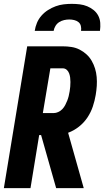

<svg xmlns="http://www.w3.org/2000/svg" viewBox="-20 -975 540 995"><path d="M0 0 121 -735H304Q328 -735 350.5 -731.5Q373 -728 392.5 -718Q412 -708 428 -693.5Q444 -679 455 -660Q466 -641 472.5 -620Q479 -599 481 -576Q483 -553 481.5 -530Q480 -507 476 -483Q471 -453 461 -423Q451 -393 433 -366Q415 -339 389 -318.5Q363 -298 333 -287L414 0H271L193 -275H183L138 0ZM202 -389H258Q270 -389 282 -394.5Q294 -400 303 -409.5Q312 -419 318 -430.5Q324 -442 328.5 -453.5Q333 -465 336 -477Q339 -489 341 -502Q343 -514 344 -526Q345 -538 345 -550Q345 -562 343.5 -573.5Q342 -585 338 -595.5Q334 -606 325.5 -613.5Q317 -621 304 -621H241ZM160 -815Q163 -836 171.5 -856.5Q180 -877 195 -894Q210 -911 229 -923Q248 -935 268.5 -942.5Q289 -950 310 -952.5Q331 -955 352 -955Q373 -955 393.5 -952.5Q414 -950 432 -942.5Q450 -935 465 -923Q480 -911 489 -894Q498 -877 499.5 -856.5Q501 -836 498 -815H400Q402 -828 399 -840.5Q396 -853 386.5 -860.5Q377 -868 364.5 -871Q352 -874 339 -874Q326 -874 312.5 -871Q299 -868 287 -860.5Q275 -853 267.5 -840.5Q260 -828 258 -815Z"/></svg>

Font: Iosevka SS04 Heavy Oblique
Style: Regular
Weight: 900
Italic angle: -9°
Monospace: yes
Designer: Belleve Invis
Foundry: Belleve Invis
Version: Version 19.0.0; ttfautohint (v1.8.4)